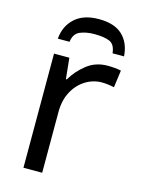

<svg xmlns="http://www.w3.org/2000/svg" viewBox="-113 -805 639 871"><g transform="rotate(15 206.5 -370.0)"><path d="M335 -546Q350 -546 367.5 -544.5Q385 -543 398 -540L387 -459Q374 -462 358.5 -464Q343 -466 329 -466Q288 -466 252 -443.5Q216 -421 194.5 -380.5Q173 -340 173 -286V0H85V-536H157L167 -438H171Q197 -482 238 -514Q279 -546 335 -546ZM242 -740Q316 -740 353.5 -704Q391 -668 395 -606H341Q337 -647 311.5 -658Q286 -669 240 -669Q201 -669 172.5 -657Q144 -645 139 -606H84Q89 -666 129.5 -703Q170 -740 242 -740Z"/></g></svg>

Font: Noto Sans
Style: Regular
Weight: 400
Designer: Monotype Design Team
Foundry: Monotype Imaging Inc.
Version: Version 2.007